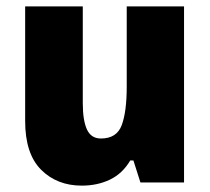

<svg xmlns="http://www.w3.org/2000/svg" viewBox="-20 -573 658 603"><path d="M558 -553V0H421L399 -69H389Q365 -28 325.5 -9Q286 10 237 10Q159 10 109 -40Q59 -90 59 -193V-553H240V-249Q240 -195 253 -166.5Q266 -138 297 -138Q347 -138 362.5 -180.5Q378 -223 378 -300V-553Z"/></svg>

Font: Noto Sans Sinhala UI SemiCondensed Black
Style: Regular
Weight: 900
Width: 4
Designer: Jelle Bosma - Monotype Design Team
Foundry: Monotype Imaging Inc.
Version: Version 2.006; ttfautohint (v1.8.4.7-5d5b)